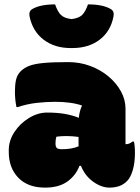

<svg xmlns="http://www.w3.org/2000/svg" viewBox="-20 -845 640 875"><path d="M552 -350V-188H556Q564 -188 571.5 -192Q579 -196 584 -200H590Q592 -195 593.5 -180.5Q595 -166 595 -149Q595 -103 585 -69.5Q575 -36 560 -21Q544 -4 523.5 3Q503 10 479 10Q442 10 404.5 -17Q367 -44 349 -89H342Q326 -46 287.5 -18Q249 10 185 10Q107 10 63.5 -35Q20 -80 20 -152V-161Q20 -204 45.5 -243Q71 -282 111.5 -307Q152 -332 195 -332Q242 -332 277.5 -325.5Q313 -319 339 -308Q343 -342 354 -364Q328 -373 297 -377Q266 -381 232 -381Q189 -381 146 -376Q103 -371 61 -357H55Q48 -391 48 -428Q48 -458 53 -481Q58 -504 74 -520Q90 -536 113.5 -545Q137 -554 178.5 -558Q220 -562 291 -562Q344 -562 391 -544.5Q438 -527 474 -497Q510 -467 531 -429Q552 -391 552 -350ZM233 -191Q233 -176 239 -170.5Q245 -165 263 -165Q306 -165 338 -178V-221Q324 -223 309.5 -224Q295 -225 282 -225Q258 -225 237 -222Q233 -210 233 -193ZM306 -758Q339 -762 354 -776.5Q369 -791 381 -825Q450 -825 486 -803Q502 -793 497 -769Q484 -702 434 -664Q384 -626 310 -626H302Q229 -626 179 -664Q129 -702 115 -769Q110 -793 126 -803Q162 -825 231 -825Q243 -791 258 -776.5Q273 -762 306 -758Z"/></svg>

Font: Recursive Mn Csl St XBk
Style: Regular
Weight: 1000
Monospace: yes
Version: Version 1.079;hotconv 1.0.112;makeotfexe 2.5.65598; ttfautoh